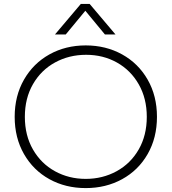

<svg xmlns="http://www.w3.org/2000/svg" viewBox="-20 -946 877 981"><path d="M393 -926H438L570 -770H516L416 -891L316 -770H261ZM55 -349Q55 -456 102.5 -539Q150 -622 232.5 -668Q315 -714 418 -714Q521 -714 604 -668Q687 -622 734.5 -539Q782 -456 782 -349Q782 -242 734.5 -159Q687 -76 604 -30.5Q521 15 418 15Q315 15 232.5 -30.5Q150 -76 102.5 -159Q55 -242 55 -349ZM730 -349Q730 -443 689 -515Q648 -587 577.5 -626.5Q507 -666 420 -666Q333 -666 261.5 -627Q190 -588 148.5 -516Q107 -444 107 -349Q107 -254 148.5 -182Q190 -110 261 -71Q332 -32 418 -32Q504 -32 575.5 -71Q647 -110 688.5 -182Q730 -254 730 -349Z"/></svg>

Font: Prompt ExtraLight
Style: Regular
Weight: 275
Designer: Katatrad Team
Foundry: CadsonDemak
Version: Version 1.000